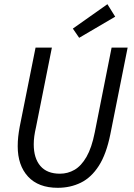

<svg xmlns="http://www.w3.org/2000/svg" viewBox="-20 -883 640 915"><path d="M255.2 12Q163.1 12 113.7 -41.4Q64.4 -94.9 64.4 -185.9Q64.4 -209.6 66.8 -231.5Q69.2 -253.5 73.9 -278.9L149.5 -656.3H227.3L151.5 -276.6Q146.3 -254.1 143.5 -234.1Q140.8 -214.1 140.8 -195.4Q140.8 -128.8 172.5 -92Q204.1 -55.2 265.5 -55.2Q303 -55.2 335.1 -73.7Q367.2 -92.2 392.2 -135.5Q417.1 -178.7 431.6 -252L511.9 -656.3H588.3L506 -244Q486.9 -148.5 450.8 -92.5Q414.8 -36.6 365 -12.3Q315.2 12 255.2 12ZM357.3 -702.8 327.2 -746.7 491.9 -863 529 -803.5Z"/></svg>

Font: SourceCodeVF
Style: Italic
Weight: 200
Italic angle: -11°
Monospace: yes
Designer: Paul D. Hunt, Teo Tuominen
Foundry: Adobe
Version: Version 1.026;hotconv 1.1.0;makeotfexe 2.6.0